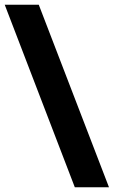

<svg xmlns="http://www.w3.org/2000/svg" viewBox="-20 -731 481 812"><path d="M0 -710.9H144L440.9 61H296.4Z"/></svg>

Font: Vazir
Style: Bold
Weight: 700
Designer: Saber Rastikerdar
Foundry: Saber Rastikerdar
Version: Version 30.0.0